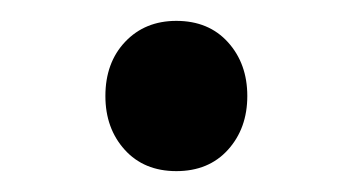

<svg xmlns="http://www.w3.org/2000/svg" viewBox="-20 -667 323 184"><path d="M81 -575Q81 -607 100 -627Q119 -647 149 -647Q180 -647 198.5 -626.5Q217 -606 217 -575Q217 -544 198.5 -523.5Q180 -503 149 -503Q118 -503 99.5 -523.5Q81 -544 81 -575Z"/></svg>

Font: Noto Sans Condensed
Style: Bold
Weight: 700
Width: 3
Designer: Monotype Design Team
Foundry: Monotype Imaging Inc.
Version: Version 2.013; ttfautohint (v1.8.4.7-5d5b)